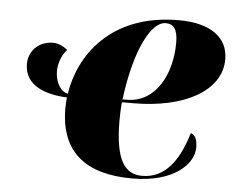

<svg xmlns="http://www.w3.org/2000/svg" viewBox="-45 -598 806 660"><g transform="rotate(5 358.5 -268.0)"><path d="M434 10C577 10 644 -58 644 -115C644 -147 634 -159 621 -163C593 -68 547 -2 467 -2C408 -2 373 -46 373 -186C373 -195 374 -236 376 -248H415C590 -248 717 -316 717 -426C717 -501 656 -546 547 -546C308 -546 208 -391 188 -261C162 -266 145 -297 144 -334C144 -360 153 -389 173 -411C157 -423 141 -431 122 -431C73 -431 39 -395 39 -351C39 -276 112 -251 186 -248C185 -235 184 -223 184 -211C184 -56 277 10 434 10ZM392 -258H377C400 -436 454 -532 502 -532C530 -532 544 -514 544 -468C544 -360 492 -258 392 -258Z"/></g></svg>

Font: Noto Serif Display Black
Style: Italic
Weight: 900
Italic angle: -12°
Designer: Monotype Design Team
Foundry: Monotype Imaging Inc.
Version: Version 2.009